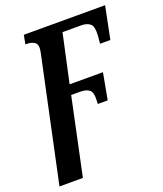

<svg xmlns="http://www.w3.org/2000/svg" viewBox="-142 -630 818 963"><g transform="rotate(-20 267.0 -148.0)"><path d="M149 -422Q158 -462 142 -475Q126 -488 99 -488H91L100 -536H534L499 -363H444L448 -406Q451 -453 434.5 -467.5Q418 -482 387 -482H287L231 -224H409L383 -83H330L331 -105Q333 -144 317 -157.5Q301 -171 268 -171H220L133 240H8Z"/></g></svg>

Font: Noto Serif SemiCondensed SemiBold
Style: Italic
Weight: 600
Width: 4
Italic angle: -12°
Designer: Monotype Design Team
Foundry: Monotype Imaging Inc.
Version: Version 2.014; ttfautohint (v1.8.4.7-5d5b)